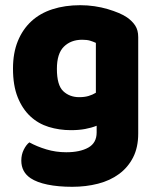

<svg xmlns="http://www.w3.org/2000/svg" viewBox="-20 -521 605 739"><path d="M352 -37Q332 -29 307.5 -24.5Q283 -20 253 -20Q208 -20 167.5 -32.5Q127 -45 96.5 -73.5Q66 -102 48 -147Q30 -192 30 -257Q30 -317 48.5 -362.5Q67 -408 100.5 -439Q134 -470 182 -485.5Q230 -501 289 -501Q317 -501 344 -497Q371 -493 394.5 -486Q418 -479 437 -471Q456 -463 469 -454Q489 -440 500.5 -422.5Q512 -405 512 -378V-7Q512 46 492.5 84.5Q473 123 438.5 148.5Q404 174 357.5 186Q311 198 258 198Q204 198 163 189.5Q122 181 98 165Q62 141 62 97Q62 74 71.5 55Q81 36 93 27Q122 43 158.5 54Q195 65 235 65Q288 65 320 47Q352 29 352 -11ZM285 -147Q305 -147 320.5 -151.5Q336 -156 349 -164V-356Q338 -361 326.5 -364.5Q315 -368 296 -368Q253 -368 226 -341.5Q199 -315 199 -256Q199 -193 223.5 -170Q248 -147 285 -147Z"/></svg>

Font: Baloo Paaji 2 ExtraBold
Style: Regular
Weight: 800
Designer: Shuchita Grover, Noopur Datye and Ek Type
Foundry: Ek Type
Version: Version 1.640;hotconv 1.0.111;makeotfexe 2.5.65597; ttfautoh